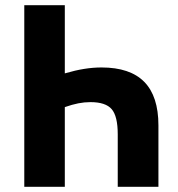

<svg xmlns="http://www.w3.org/2000/svg" viewBox="-20 -720 685 740"><path d="M229.8 -700H73.6V0H229.8V-307.2Q258.6 -317.2 281.9 -321.8Q305.2 -326.4 328.6 -326.4Q387.2 -326.4 410.5 -299.2Q433.8 -272 433.8 -202.4V0H590.6V-236.6Q590.6 -349 536 -404.5Q481.4 -460 371.2 -460Q339 -460 304.5 -454.5Q270 -449 229.8 -437.2Z"/></svg>

Font: Fixel Variable
Style: Regular
Weight: 100
Width: 3
Designer: AlfaBravo + MacPaw
Foundry: Kyrylo Tkachov, Marchela Mozhyna, Serhii Makarenko, Maria Weinstein, Zakhar Kryvoshyya
Version: Version 1.211